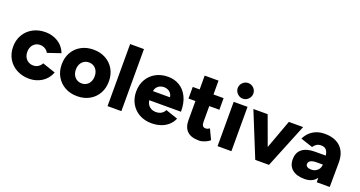

<svg xmlns="http://www.w3.org/2000/svg" viewBox="-42 -1381 3816 2035"><g transform="rotate(20 1866.5 -364.0)"><path d="M300 12Q220 12 157.5 -21.5Q95 -55 60 -114.5Q25 -174 25 -250Q25 -327 60 -386Q95 -445 156.5 -478.5Q218 -512 298 -512Q375 -512 439 -473Q503 -434 531 -360L383 -310Q372 -334 346.5 -349.5Q321 -365 290 -365Q259 -365 235.5 -350.5Q212 -336 198.5 -310Q185 -284 185 -250Q185 -216 198.5 -190.5Q212 -165 236.5 -150Q261 -135 292 -135Q323 -135 348 -151Q373 -167 385 -193L533 -143Q504 -68 440.5 -28Q377 12 300 12Z M841 12Q762 12 702 -21.5Q642 -55 607.5 -114Q573 -173 573 -250Q573 -327 606.5 -386Q640 -445 700.5 -478.5Q761 -512 838 -512Q917 -512 977.5 -478.5Q1038 -445 1071.5 -386Q1105 -327 1105 -250Q1105 -173 1071.5 -114Q1038 -55 978 -21.5Q918 12 841 12ZM841 -132Q871 -132 894.5 -147Q918 -162 931.5 -188.5Q945 -215 945 -250Q945 -285 931.5 -311.5Q918 -338 894 -353Q870 -368 839 -368Q808 -368 784 -353Q760 -338 746.5 -311.5Q733 -285 733 -250Q733 -215 746.5 -188.5Q760 -162 784.5 -147Q809 -132 841 -132Z M1181 0V-700H1337V0Z M1679 12Q1601 12 1541 -21.5Q1481 -55 1447 -114Q1413 -173 1413 -250Q1413 -328 1447.5 -387Q1482 -446 1542 -479Q1602 -512 1681 -512Q1752 -512 1809 -478Q1866 -444 1899.5 -377Q1933 -310 1933 -210H1557L1574 -229Q1574 -195 1588 -169Q1602 -143 1627 -129.5Q1652 -116 1683 -116Q1720 -116 1745.5 -132.5Q1771 -149 1781 -174L1919 -127Q1899 -80 1862.5 -49Q1826 -18 1779 -3Q1732 12 1679 12ZM1578 -294 1562 -314H1786L1772 -294Q1772 -331 1757 -353Q1742 -375 1720 -384.5Q1698 -394 1676 -394Q1654 -394 1631.5 -384.5Q1609 -375 1593.5 -353Q1578 -331 1578 -294Z M2214 12Q2125 12 2081.5 -30.5Q2038 -73 2038 -152V-656H2194V-191Q2194 -161 2205 -147Q2216 -133 2239 -133Q2248 -133 2260 -137.5Q2272 -142 2282 -149L2336 -35Q2312 -15 2278.5 -1.5Q2245 12 2214 12ZM1960 -369V-500H2308V-369Z M2422 0V-500H2578V0ZM2500 -564Q2465 -564 2438.5 -590.5Q2412 -617 2412 -652Q2412 -689 2438.5 -714.5Q2465 -740 2500 -740Q2536 -740 2562 -714.5Q2588 -689 2588 -652Q2588 -617 2562 -590.5Q2536 -564 2500 -564Z M2861 0 3044 -500H3205L3002 0ZM2847 0 2644 -500H2805L2988 0Z M3541 0 3537 -108V-249Q3537 -289 3530 -319Q3523 -349 3505 -366Q3487 -383 3451 -383Q3423 -383 3402 -370Q3381 -357 3366 -334L3230 -379Q3247 -416 3276.5 -446Q3306 -476 3349 -494Q3392 -512 3449 -512Q3527 -512 3581 -483Q3635 -454 3662 -402Q3689 -350 3689 -279L3687 0ZM3405 12Q3316 12 3267 -28Q3218 -68 3218 -141Q3218 -220 3269 -259Q3320 -298 3412 -298H3549V-198H3471Q3421 -198 3399 -184Q3377 -170 3377 -145Q3377 -127 3393.5 -116.5Q3410 -106 3439 -106Q3468 -106 3490 -118.5Q3512 -131 3524.5 -152Q3537 -173 3537 -198H3576Q3576 -98 3534 -43Q3492 12 3405 12Z"/></g></svg>

Font: Figtree Light ExtraBold
Style: Regular
Weight: 800
Version: Version 2.001;gftools[0.9.30]